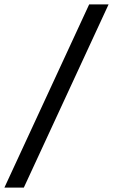

<svg xmlns="http://www.w3.org/2000/svg" viewBox="-66 -800 512 870"><path d="M-46 50H42L426 -780H338Z"/></svg>

Font: Mohave
Style: Italic
Weight: 400
Italic angle: -8°
Designer: Gumpita Rahayu
Foundry: Tokotype
Version: Version 2.002;PS 002.002;hotconv 1.0.88;makeotf.lib2.5.64775